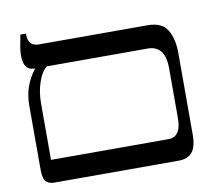

<svg xmlns="http://www.w3.org/2000/svg" viewBox="-73 -733 929 819"><g transform="rotate(-10 391.0 -323.5)"><path d="M98 0Q76 0 63 -12Q50 -24 50 -65V-343Q50 -427 101 -492V-494H98Q52 -494 52 -558Q52 -576 55.5 -595Q59 -614 65 -647H89V-644Q89 -592 135 -592H606Q668 -592 691.5 -553.5Q715 -515 715 -452V-100Q715 -46 695.5 -23Q676 0 636 0ZM101 -98H608Q632 -98 644 -110Q656 -122 660.5 -139.5Q665 -157 665 -175V-393Q665 -448 645 -471Q625 -494 591 -494H153Q130 -477 115.5 -434.5Q101 -392 101 -343Z"/></g></svg>

Font: Noto Serif Hebrew SemiCondensed
Style: Regular
Weight: 400
Width: 4
Designer: Monotype Design Team
Foundry: Monotype Imaging Inc.
Version: Version 2.004; ttfautohint (v1.8.4.7-5d5b)